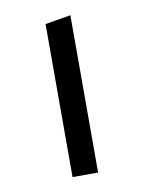

<svg xmlns="http://www.w3.org/2000/svg" viewBox="-58 -463 375 505"><g transform="rotate(-10 130.0 -210.0)"><path d="M95.8 0V-408.7L164.1 -420.2V0Z"/></g></svg>

Font: Ysabeau
Style: Bold
Weight: 700
Designer: Christian Thalmann (Catharsis Fonts)
Version: Version 2.000;gftools[0.9.27.dev2+g8671c4b]